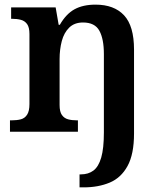

<svg xmlns="http://www.w3.org/2000/svg" viewBox="-20 -568 695 828"><path d="M323 240V184H329Q361 184 383 167.5Q405 151 416.5 111.5Q428 72 428 3V-335Q428 -400 408.5 -435.5Q389 -471 338 -471Q301 -471 278.5 -449Q256 -427 246.5 -391Q237 -355 237 -313V-115Q237 -86 247 -72Q257 -58 273.5 -53.5Q290 -49 312 -49H316V0H23V-49H30Q53 -49 70 -53.5Q87 -58 97 -73.5Q107 -89 107 -119V-421Q107 -450 97 -464Q87 -478 70 -482.5Q53 -487 31 -487H28V-536H220L233 -461H238Q265 -508 301.5 -528Q338 -548 392 -548Q472 -548 515 -502Q558 -456 558 -354V8Q558 97 530 148Q502 199 453 219.5Q404 240 341 240Z"/></svg>

Font: Noto Serif Khmer SemiBold
Style: Regular
Weight: 600
Version: Version 2.003